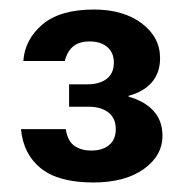

<svg xmlns="http://www.w3.org/2000/svg" viewBox="-20 -731 391 403"><path d="M176 -348Q103 -348 66 -377.5Q29 -407 24 -460H118Q122 -435 136 -425Q150 -415 172 -415Q195 -415 209 -426.5Q223 -438 223 -460Q223 -483 207.5 -495Q192 -507 166 -507H125V-554H163Q189 -554 204 -565.5Q219 -577 219 -600Q219 -620 205.5 -632Q192 -644 168 -644Q146 -644 133.5 -633.5Q121 -623 116 -603H29Q32 -648 69 -679.5Q106 -711 177 -711Q239 -711 277.5 -682Q316 -653 316 -609Q316 -578 298.5 -558Q281 -538 250 -530V-528Q283 -519 302 -498.5Q321 -478 321 -446Q321 -404 281.5 -376Q242 -348 176 -348Z"/></svg>

Font: Host Grotesk SemiBold
Style: Regular
Weight: 600
Designer: Doukan Karapınar
Foundry: Element Type
Version: Version 1.003